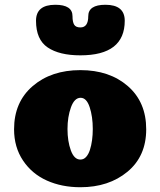

<svg xmlns="http://www.w3.org/2000/svg" viewBox="-20 -778 671 805"><path d="M369 -237Q369 -289 356 -328.5Q343 -368 318 -368Q292 -368 277.5 -328Q263 -288 263 -237Q263 -186 277 -147.5Q291 -109 317 -109Q331 -109 341 -120Q351 -131 357 -149.5Q363 -168 366 -190.5Q369 -213 369 -237ZM317 7Q239 7 176.5 -21Q114 -49 76.5 -105Q39 -161 39 -236Q39 -350 117 -417Q195 -484 317 -484Q439 -484 516 -417Q593 -350 593 -236Q593 -123 514.5 -58Q436 7 317 7ZM317 -663Q350 -663 350 -710Q350 -758 422 -758Q503 -758 503 -691Q503 -546 317 -546Q229 -546 180 -579Q131 -612 131 -691Q131 -758 212 -758Q284 -758 284 -710Q284 -686 291 -674.5Q298 -663 317 -663Z"/></svg>

Font: Coiny 2.0
Style: Regular
Weight: 400
Version: Version 1.001 July 11, 2018